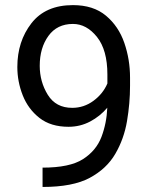

<svg xmlns="http://www.w3.org/2000/svg" viewBox="-20 -741 602 762"><path d="M496.1 -400.4Q496.1 -331.1 484.1 -260.5Q472.2 -189.9 437.7 -130.6Q403.3 -71.3 336.2 -35.2Q269 1 148.9 1V-75.7Q256.8 -75.7 309.3 -109.4Q361.8 -143.1 382.6 -197.5Q403.3 -252 405.8 -313.5Q377.4 -279.8 337.9 -258.8Q298.3 -237.8 252 -237.8Q181.6 -237.8 136.7 -272.9Q91.8 -308.1 70.3 -362.5Q48.8 -417 48.8 -475.1Q48.8 -576.7 104.7 -648.7Q160.6 -720.7 269.5 -720.7Q350.6 -720.7 400.6 -678.7Q450.7 -636.7 473.4 -570.8Q496.1 -504.9 496.1 -433.1ZM137.7 -480Q137.7 -416.5 169.7 -364.7Q201.7 -313 266.6 -313Q313 -313 350.8 -340.8Q388.7 -368.7 406.2 -409.7V-445.3Q406.2 -542.5 365 -594.2Q323.7 -646 269.5 -646Q206.5 -646 172.1 -598.4Q137.7 -550.8 137.7 -480Z"/></svg>

Font: Roboto21382017
Style: Regular
Weight: 400
Designer: Christian Robertson
Foundry: Google
Version: Version 2.138; 2017